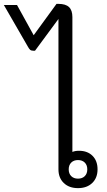

<svg xmlns="http://www.w3.org/2000/svg" viewBox="-102 -962 554 992"><path d="M402 -87Q402 -43 374.5 -16.5Q347 10 301 10Q255 10 227.5 -16.5Q200 -43 200 -87V-864L79 -700H69Q59 -700 53.5 -705Q48 -710 42 -721L-82 -936H-14L72 -780L190 -942H200Q237 -942 254.5 -925.5Q272 -909 272 -874V-177Q286 -183 306 -183Q350 -183 376 -157Q402 -131 402 -87ZM349 -87Q349 -109 336 -122Q323 -135 301 -135Q279 -135 266 -122Q253 -109 253 -87Q253 -65 266 -52Q279 -39 301 -39Q323 -39 336 -52Q349 -65 349 -87Z"/></svg>

Font: Bai Jamjuree
Style: Regular
Weight: 400
Designer: Katatrad Aksorn Co.,Ltd.
Foundry: Cadson Demak Co.,Ltd.
Version: Version 1.000; ttfautohint (v1.6)